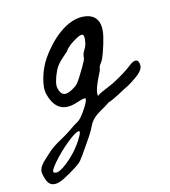

<svg xmlns="http://www.w3.org/2000/svg" viewBox="-231 -450 761 861"><g transform="rotate(-15 149.5 -19.5)"><path d="M382.3 -102C359 -83.4 327.2 -63.6 286.9 -42.7C265.6 -31.6 211.6 -13.3 207.1 -4C206.4 -6.4 206 -9.6 206 -14.7C206 -26.4 212.5 -46.5 225.7 -75.2C239.7 -102.3 246.6 -118.2 246.6 -122.8C246.6 -128.2 250.1 -135.3 257.1 -143.8C262.5 -150 269.3 -164.1 277.4 -186.2C285.6 -208.3 292.5 -231.4 298.4 -255.4C310 -303.7 304.4 -353.4 246.4 -363.7C159.5 -379.2 73.7 -294.5 29.2 -229.8C12.2 -205 -0.8 -176.9 -9.7 -145.5C-18.6 -114.1 -20.3 -89.2 -14.9 -70.6C2.9 -2.4 43.9 20.9 108.3 -0.8C132.3 -8.6 145.9 -11.3 149 -9C152.8 -4.3 146.3 11 129.2 36.9C112.2 62.9 97.8 79 86.2 85.2C70.9 92.8 58.2 102.7 44.2 111.9C30.5 121 16.7 130.1 2.1 137.8C-29.4 154.5 -51.7 167.9 -77.7 193.3C-95.7 210.6 -125.7 232.4 -125.9 259.4C-126 271 -122.5 282.4 -119.1 293.5C-105.9 335.9 -72.9 332.1 -39.3 315.4C-19.2 305.3 0.6 294.1 19.9 281.7C39.3 269.3 50.9 260 54.8 253.8C57.9 249.9 62.2 244.3 67.6 236.9C73 229.6 78.4 221.8 83.9 213.7C89.3 205.5 95.3 196.8 101.9 187.5C108.4 178.2 114.5 169.5 119.9 161.3C125.3 153.2 130.4 145 135 136.9C139.7 128.8 143.2 122 145.5 116.6C154.8 96.4 173 78.6 200.1 63.1C218.3 53.3 232.9 44.4 244.1 36.4C277.1 25.8 317.5 0.9 328.7 -4.3C341.9 -9.8 354.7 -16.8 367.1 -25.3C387 -39 425.8 -60.2 425.5 -88.9C425.2 -120 405.3 -119.7 382.3 -102ZM76.9 151.5C56 188 28.3 220.3 -6.2 248.6C-40.7 276.9 -63.3 285.6 -74.2 274.7C-78.9 270.1 -70.3 255.4 -48.6 230.6C-27 205.8 -2.3 182.1 25.2 159.7C52.7 137.2 71.5 125.9 81.6 125.9C88.6 125.9 87 134.5 76.9 151.5ZM144.9 -104.2C134.5 -87.2 124.2 -75.6 114.1 -69.4C92.4 -55.4 75.8 -49.6 64.1 -51.9C52.5 -54.3 44.4 -65.1 39.7 -84.5C35.8 -100.8 42.4 -127.1 59.5 -163.5C76.5 -199.9 118.4 -224.7 126.9 -237.9C133.9 -248 147.6 -259.4 168.2 -272.2C188.7 -285 202.4 -290.2 209.4 -287.9C215.6 -286.4 217.6 -277.9 215.2 -262.4C213.7 -246.1 209 -232.1 201.3 -220.5C193.5 -208.9 189.7 -197.3 189.7 -185.6C189.7 -174.7 155.4 -121.3 144.9 -104.2Z"/></g></svg>

Font: Beth Ellen
Style: Regular
Weight: 400
Version: Version 1.015;Fontself Maker 2.1.2